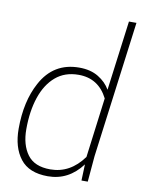

<svg xmlns="http://www.w3.org/2000/svg" viewBox="-89 -862 699 932"><g transform="rotate(10 260.0 -396.0)"><path d="M212 8Q119 8 76 -47.5Q33 -103 33 -195Q33 -330 84 -424Q145 -538 272 -538Q328 -538 366.5 -514.5Q405 -491 425 -456L470 -800H507L419 -127L408 0H377L380 -80Q314 8 212 8ZM218 -27Q316 -27 381 -117L419 -412Q373 -503 275 -503Q207 -503 161.5 -464Q116 -425 93 -356.5Q70 -288 70 -199Q70 -122 105 -74.5Q140 -27 218 -27Z"/></g></svg>

Font: Tanohe Sans ExtraLight
Style: Italic
Weight: 200
Designer: Village Type and Design LLC & Cristiano Sobral
Foundry: Cooper Hewitt Smithsonian Design Museum
Version: Version 1.00;September 29, 2021;FontCreator 13.0.0.2655 64-b